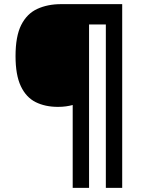

<svg xmlns="http://www.w3.org/2000/svg" viewBox="-20 -780 695 927"><path d="M570 127H491V-662H410V127H331V-273Q316 -269 298.5 -266.5Q281 -264 260 -264Q198 -264 152 -287Q106 -310 80.5 -364Q55 -418 55 -509Q55 -605 82.5 -659.5Q110 -714 160 -737Q210 -760 275 -760H570Z"/></svg>

Font: Noto Sans Lisu
Style: Regular
Weight: 400
Designer: Monotype Design Team. David Williams.
Foundry: Monotype Imaging Inc.
Version: Version 2.102